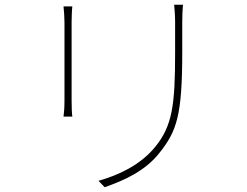

<svg xmlns="http://www.w3.org/2000/svg" viewBox="-20 -761 1040 807"><path d="M749 -741H712C714 -720 716 -695 716 -668C716 -641 716 -568 716 -541C716 -320 705 -232 631 -142C568 -66 478 -25 394 -1L420 26C493 0 590 -39 653 -122C723 -211 746 -277 746 -542C746 -568 746 -640 746 -668C746 -695 747 -720 749 -741ZM284 -734H247C249 -719 251 -684 251 -667C251 -651 251 -365 251 -337C251 -309 249 -284 247 -271H284C282 -284 281 -311 281 -337C281 -365 281 -651 281 -667C281 -683 282 -719 284 -734Z"/></svg>

Font: Harano Aji Gothic K1 ExtraLight
Style: Regular
Weight: 250
Foundry: Masamichi Hosoda
Version: HaranoAjiGothicK1-ExtraLight version 20230610;ttx 4.39.4